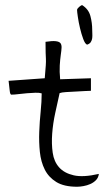

<svg xmlns="http://www.w3.org/2000/svg" viewBox="-20 -710 406 731"><path d="M138.7 -354.5Q129.9 -357.4 114.7 -356.9Q99.6 -356.4 82.5 -355Q65.4 -353.5 49.8 -351.6Q34.2 -349.6 23.4 -349.6Q18.6 -349.6 17.1 -363.8Q15.6 -377.9 12.7 -402.3L150.4 -412.1Q153.3 -446.3 154.3 -460.9Q155.3 -475.6 154.8 -485.8Q154.3 -496.1 153.8 -509.3Q153.3 -522.5 153.3 -550.8Q178.7 -554.7 191.9 -553.2Q205.1 -551.8 210 -545.9Q214.8 -540 214.4 -528.8Q213.9 -517.6 211.4 -501Q209 -484.4 207.5 -460.9Q206.1 -437.5 209 -408.2L326.2 -412.1V-364.3Q318.4 -364.3 301.8 -363.3Q285.2 -362.3 266.1 -361.3Q247.1 -360.4 231 -359.4Q214.8 -358.4 207 -355.5Q199.2 -320.3 190.4 -280.3Q181.6 -240.2 178.7 -201.2Q175.8 -162.1 180.7 -128.4Q185.5 -94.7 205.1 -72.8Q224.6 -50.8 260.7 -42.5Q296.9 -34.2 356.4 -47.9Q354.5 -33.2 345.2 -23.9Q335.9 -14.6 323.7 -9.3Q311.5 -3.9 297.9 -1.5Q284.2 1 273.4 1Q223.6 1 194.3 -17.1Q165 -35.2 150.4 -64.5Q135.7 -93.8 131.8 -131.3Q127.9 -168.9 129.4 -208Q130.9 -247.1 134.8 -285.2Q138.7 -323.2 138.7 -354.5ZM273.4 -671.9Q273.4 -676.8 281.2 -683.6Q289.1 -690.4 293 -690.4Q317.4 -674.8 324.2 -648.9Q331.1 -623 331.1 -595.7Q331.1 -589.8 331.5 -581.5Q332 -573.2 331.1 -564.9Q330.1 -556.6 325.7 -549.8Q321.3 -543 311.5 -540Q303.7 -543 296.9 -561.5Q290 -580.1 284.7 -602.5Q279.3 -625 276.4 -645.5Q273.4 -666 273.4 -671.9Z"/></svg>

Font: Annie Use Your Telescope
Style: Regular
Weight: 400
Designer: Kimberly Geswein
Foundry: Kimberly Geswein
Version: Version 1.002 2001